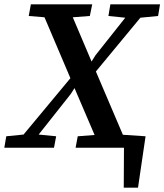

<svg xmlns="http://www.w3.org/2000/svg" viewBox="-37 -684 761 889"><path d="M465 -610 474 -664H704L695 -610L613 -602L407 -353L532 -60L637 -53L602 185H536L537 0H313L323 -53L401 -59L308 -276L290 -248L142 -61L223 -53L213 0H-17L-8 -53L72 -61L289 -322L169 -604L96 -610L106 -664H390L379 -610L300 -604L387 -399L405 -428L543 -602Z"/></svg>

Font: Source Serif 4 SmText Semibold
Style: Italic
Weight: 600
Italic angle: -12°
Designer: Frank Grießhammer
Foundry: Adobe
Version: Version 4.005;hotconv 1.1.0;makeotfexe 2.6.0